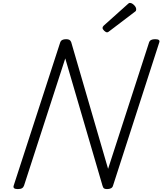

<svg xmlns="http://www.w3.org/2000/svg" viewBox="-20 -1284 1115 1318"><path d="M102 14Q66 14 74 -10L393 -992Q397 -1004 407 -1009.5Q417 -1015 434 -1015Q449 -1015 457 -1010Q465 -1005 469 -994L722 -125L1003 -992Q1007 -1004 1017 -1009.5Q1027 -1015 1045 -1015Q1082 -1015 1073 -992L756 -10Q753 2 742.5 8Q732 14 715 14Q702 14 695 10Q688 6 684 -8L428 -883L145 -10Q141 2 131 8Q121 14 102 14ZM716 -1062Q706 -1062 695 -1073Q684 -1084 684 -1092Q684 -1096 685.5 -1099.5Q687 -1103 692 -1108L855 -1254Q859 -1258 863 -1261Q867 -1264 872 -1264Q881 -1264 891 -1257Q901 -1250 908 -1240Q915 -1230 915 -1221Q915 -1215 913.5 -1211Q912 -1207 903 -1201L732 -1071Q727 -1067 723 -1064.5Q719 -1062 716 -1062Z"/></svg>

Font: Playwrite US Trad Light
Style: Regular
Weight: 300
Designer: Veronika Burian, José Scaglione
Foundry: TypeTogether
Version: Version 1.003